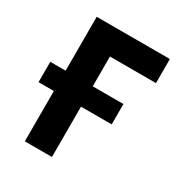

<svg xmlns="http://www.w3.org/2000/svg" viewBox="-165 -815 876 932"><g transform="rotate(30 272.5 -349.0)"><path d="M108 0V-282H22V-396H108V-698H518V-563H260V-396H432V-282H260V0Z"/></g></svg>

Font: IBM Plex Sans
Style: Regular
Weight: 400
Designer: Mike Abbink, Paul van der Laan, Pieter van Rosmalen
Foundry: Bold Monday
Version: Version 3.201